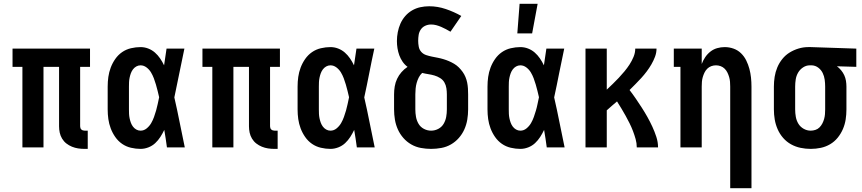

<svg xmlns="http://www.w3.org/2000/svg" viewBox="-20 -776 4540 1011"><path d="M426 8Q408 8 391.5 5.5Q375 3 359 -3.5Q343 -10 329.5 -20.5Q316 -31 307 -46Q298 -61 294.5 -77.5Q291 -94 291 -111V-424H209V0H98V-424H46V-520H454V-424H402V-111Q402 -107 403.5 -102Q405 -97 408.5 -94Q412 -91 416.5 -89.5Q421 -88 426 -88H442V8Z M720 8Q695 8 669.5 2Q644 -4 623 -18.5Q602 -33 587 -54.5Q572 -76 563 -100Q554 -124 550.5 -149Q547 -174 547 -200V-320Q547 -346 550.5 -371Q554 -396 563 -420Q572 -444 587 -465.5Q602 -487 623 -501.5Q644 -516 669.5 -522Q695 -528 720 -528Q741 -528 760.5 -520.5Q780 -513 795.5 -499.5Q811 -486 823 -468.5Q835 -451 844 -432Q847 -454 850.5 -476Q854 -498 857 -520H951Q937 -456 924.5 -391.5Q912 -327 898 -263Q913 -198 926 -132Q939 -66 953 0H859Q856 -23 852.5 -46Q849 -69 845 -92Q836 -73 824.5 -55Q813 -37 797.5 -22.5Q782 -8 761.5 0Q741 8 720 8ZM720 -88Q738 -88 752.5 -100Q767 -112 776 -127.5Q785 -143 791 -160Q797 -177 802 -194Q807 -211 810.5 -228.5Q814 -246 818 -264Q814 -281 810 -297.5Q806 -314 801 -331Q796 -348 790 -364Q784 -380 775 -395Q766 -410 751.5 -421Q737 -432 720 -432Q708 -432 697.5 -426Q687 -420 680 -410.5Q673 -401 669 -390Q665 -379 662.5 -367Q660 -355 659.5 -343.5Q659 -332 659 -320V-200Q659 -188 659.5 -176.5Q660 -165 662.5 -153Q665 -141 669 -130Q673 -119 680 -109.5Q687 -100 697.5 -94Q708 -88 720 -88Z M1426 8Q1408 8 1391.5 5.5Q1375 3 1359 -3.5Q1343 -10 1329.5 -20.5Q1316 -31 1307 -46Q1298 -61 1294.5 -77.5Q1291 -94 1291 -111V-424H1209V0H1098V-424H1046V-520H1454V-424H1402V-111Q1402 -107 1403.5 -102Q1405 -97 1408.5 -94Q1412 -91 1416.5 -89.5Q1421 -88 1426 -88H1442V8Z M1720 8Q1695 8 1669.5 2Q1644 -4 1623 -18.5Q1602 -33 1587 -54.5Q1572 -76 1563 -100Q1554 -124 1550.5 -149Q1547 -174 1547 -200V-320Q1547 -346 1550.5 -371Q1554 -396 1563 -420Q1572 -444 1587 -465.5Q1602 -487 1623 -501.5Q1644 -516 1669.5 -522Q1695 -528 1720 -528Q1741 -528 1760.5 -520.5Q1780 -513 1795.5 -499.5Q1811 -486 1823 -468.5Q1835 -451 1844 -432Q1847 -454 1850.5 -476Q1854 -498 1857 -520H1951Q1937 -456 1924.5 -391.5Q1912 -327 1898 -263Q1913 -198 1926 -132Q1939 -66 1953 0H1859Q1856 -23 1852.5 -46Q1849 -69 1845 -92Q1836 -73 1824.5 -55Q1813 -37 1797.5 -22.5Q1782 -8 1761.5 0Q1741 8 1720 8ZM1720 -88Q1738 -88 1752.5 -100Q1767 -112 1776 -127.5Q1785 -143 1791 -160Q1797 -177 1802 -194Q1807 -211 1810.5 -228.5Q1814 -246 1818 -264Q1814 -281 1810 -297.5Q1806 -314 1801 -331Q1796 -348 1790 -364Q1784 -380 1775 -395Q1766 -410 1751.5 -421Q1737 -432 1720 -432Q1708 -432 1697.5 -426Q1687 -420 1680 -410.5Q1673 -401 1669 -390Q1665 -379 1662.5 -367Q1660 -355 1659.5 -343.5Q1659 -332 1659 -320V-200Q1659 -188 1659.5 -176.5Q1660 -165 1662.5 -153Q1665 -141 1669 -130Q1673 -119 1680 -109.5Q1687 -100 1697.5 -94Q1708 -88 1720 -88Z M2250 8Q2223 8 2196 3Q2169 -2 2145.5 -15.5Q2122 -29 2104 -49.5Q2086 -70 2075 -94.5Q2064 -119 2059.5 -146Q2055 -173 2055 -200V-279Q2055 -300 2058.5 -321Q2062 -342 2071 -361Q2080 -380 2094 -396Q2108 -412 2126 -424Q2111 -435 2100 -451Q2089 -467 2082.5 -485Q2076 -503 2073 -522Q2070 -541 2070 -560Q2070 -583 2074.5 -606.5Q2079 -630 2088.5 -651.5Q2098 -673 2113.5 -691Q2129 -709 2149.5 -721Q2170 -733 2193 -738Q2216 -743 2240 -743Q2284 -743 2327 -728.5Q2370 -714 2409 -692L2352 -609Q2340 -616 2328 -622.5Q2316 -629 2303 -634.5Q2290 -640 2277 -643.5Q2264 -647 2250 -647Q2234 -647 2219.5 -640.5Q2205 -634 2196 -621Q2187 -608 2184.5 -592.5Q2182 -577 2182 -561Q2182 -546 2185 -530Q2188 -514 2198.5 -502.5Q2209 -491 2224 -486Q2239 -481 2254 -478Q2269 -475 2284.5 -472Q2300 -469 2315 -464.5Q2330 -460 2344 -454Q2358 -448 2371.5 -440Q2385 -432 2396 -421Q2407 -410 2416 -397.5Q2425 -385 2431 -370.5Q2437 -356 2440 -341Q2443 -326 2444 -310Q2445 -294 2445 -279V-200Q2445 -173 2440.5 -146Q2436 -119 2425 -94.5Q2414 -70 2396 -49.5Q2378 -29 2354.5 -15.5Q2331 -2 2304 3Q2277 8 2250 8ZM2250 -88Q2270 -88 2288 -97.5Q2306 -107 2316 -124Q2326 -141 2329.5 -160.5Q2333 -180 2333 -200V-279Q2333 -295 2330.5 -311.5Q2328 -328 2320 -342Q2312 -356 2297.5 -365Q2283 -374 2267.5 -378.5Q2252 -383 2235.5 -385.5Q2219 -388 2203 -392Q2192 -382 2185 -368Q2178 -354 2174 -339.5Q2170 -325 2168.5 -309.5Q2167 -294 2167 -279V-200Q2167 -180 2170.5 -160.5Q2174 -141 2184 -124Q2194 -107 2212 -97.5Q2230 -88 2250 -88Z M2720 8Q2695 8 2669.5 2Q2644 -4 2623 -18.5Q2602 -33 2587 -54.5Q2572 -76 2563 -100Q2554 -124 2550.5 -149Q2547 -174 2547 -200V-320Q2547 -346 2550.5 -371Q2554 -396 2563 -420Q2572 -444 2587 -465.5Q2602 -487 2623 -501.5Q2644 -516 2669.5 -522Q2695 -528 2720 -528Q2741 -528 2760.5 -520.5Q2780 -513 2795.5 -499.5Q2811 -486 2823 -468.5Q2835 -451 2844 -432Q2847 -454 2850.5 -476Q2854 -498 2857 -520H2951Q2937 -456 2924.5 -391.5Q2912 -327 2898 -263Q2913 -198 2926 -132Q2939 -66 2953 0H2859Q2856 -23 2852.5 -46Q2849 -69 2845 -92Q2836 -73 2824.5 -55Q2813 -37 2797.5 -22.5Q2782 -8 2761.5 0Q2741 8 2720 8ZM2720 -88Q2738 -88 2752.5 -100Q2767 -112 2776 -127.5Q2785 -143 2791 -160Q2797 -177 2802 -194Q2807 -211 2810.5 -228.5Q2814 -246 2818 -264Q2814 -281 2810 -297.5Q2806 -314 2801 -331Q2796 -348 2790 -364Q2784 -380 2775 -395Q2766 -410 2751.5 -421Q2737 -432 2720 -432Q2708 -432 2697.5 -426Q2687 -420 2680 -410.5Q2673 -401 2669 -390Q2665 -379 2662.5 -367Q2660 -355 2659.5 -343.5Q2659 -332 2659 -320V-200Q2659 -188 2659.5 -176.5Q2660 -165 2662.5 -153Q2665 -141 2669 -130Q2673 -119 2680 -109.5Q2687 -100 2697.5 -94Q2708 -88 2720 -88ZM2704 -600 2716 -756H2811L2782 -600Z M3063 0V-520H3175V-304Q3191 -319 3207 -334.5Q3223 -350 3238.5 -366.5Q3254 -383 3268.5 -400.5Q3283 -418 3295 -436.5Q3307 -455 3316 -476.5Q3325 -498 3325 -520H3437Q3437 -498 3429 -477Q3421 -456 3410 -437Q3399 -418 3385.5 -400Q3372 -382 3357 -365.5Q3342 -349 3326.5 -333.5Q3311 -318 3295 -302Q3312 -280 3328 -256.5Q3344 -233 3359.5 -209Q3375 -185 3389 -160Q3403 -135 3415 -109Q3427 -83 3436 -55.5Q3445 -28 3445 0H3333Q3333 -22 3327 -43.5Q3321 -65 3313 -86Q3305 -107 3295 -127Q3285 -147 3274.5 -166Q3264 -185 3252.5 -204Q3241 -223 3229 -242Q3215 -230 3201.5 -218.5Q3188 -207 3175 -195V0Z M3825 215V-320Q3825 -333 3824 -345.5Q3823 -358 3819.5 -370Q3816 -382 3810.5 -393.5Q3805 -405 3796 -414Q3787 -423 3775 -427.5Q3763 -432 3750 -432Q3737 -432 3725 -427.5Q3713 -423 3704 -414Q3695 -405 3689.5 -393.5Q3684 -382 3680.5 -370Q3677 -358 3676 -345.5Q3675 -333 3675 -320V0H3563V-424H3528V-520H3675V-439Q3682 -458 3693.5 -475Q3705 -492 3721 -504.5Q3737 -517 3756.5 -522.5Q3776 -528 3796 -528Q3820 -528 3842.5 -520Q3865 -512 3882 -495.5Q3899 -479 3909.5 -457.5Q3920 -436 3926 -413.5Q3932 -391 3934.5 -367.5Q3937 -344 3937 -320V215Z M4249 8Q4222 8 4195.5 2.5Q4169 -3 4145.5 -16Q4122 -29 4104 -49.5Q4086 -70 4075 -95Q4064 -120 4059.5 -146.5Q4055 -173 4055 -200V-320Q4055 -346 4059 -371.5Q4063 -397 4073 -421Q4083 -445 4099.5 -465.5Q4116 -486 4138 -499.5Q4160 -513 4185 -520.5Q4210 -528 4236 -528H4250L4489 -520V-424L4387 -427Q4399 -418 4409 -406Q4419 -394 4425.5 -380Q4432 -366 4434.5 -350.5Q4437 -335 4437 -320V-200Q4437 -173 4433 -147Q4429 -121 4418.5 -96.5Q4408 -72 4391 -51Q4374 -30 4351 -16.5Q4328 -3 4302 2.5Q4276 8 4249 8ZM4249 -88Q4261 -88 4273.5 -92Q4286 -96 4295 -105Q4304 -114 4310 -125.5Q4316 -137 4319.5 -149.5Q4323 -162 4324 -174.5Q4325 -187 4325 -200V-320Q4325 -338 4322.5 -356.5Q4320 -375 4312 -391.5Q4304 -408 4289 -419.5Q4274 -431 4255 -432H4244Q4225 -432 4208.5 -421Q4192 -410 4182.5 -393.5Q4173 -377 4170 -358Q4167 -339 4167 -320V-200Q4167 -180 4170.5 -160.5Q4174 -141 4184 -124.5Q4194 -108 4211.5 -98Q4229 -88 4249 -88Z"/></svg>

Font: Iosevka Curly Slab
Style: Bold
Weight: 700
Monospace: yes
Designer: Belleve Invis
Foundry: Belleve Invis
Version: Version 22.1.2; ttfautohint (v1.8.4)